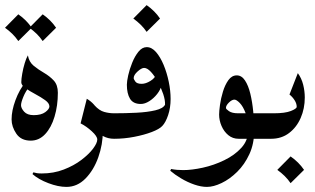

<svg xmlns="http://www.w3.org/2000/svg" viewBox="-26 -545 1237 754"><path d="M91.3 -207.5Q74.7 -187 65.7 -164.8Q56.6 -142.6 56.6 -131.8Q56.6 -120.1 68.8 -106.4Q81.1 -92.8 106.4 -92.8Q135.7 -92.8 151.9 -104.7Q168 -116.7 168 -127Q168 -139.6 151.4 -151.6Q134.8 -163.6 112.8 -175.3Q90.8 -187 74.2 -198.7Q57.6 -210.4 57.6 -221.7Q57.6 -234.9 61.3 -255.6Q64.9 -276.4 71 -296.6Q77.1 -316.9 83.5 -327.6Q87.9 -301.8 106.4 -286.6Q125 -271.5 147 -258.8Q168.9 -246.1 185.1 -228.8Q201.2 -211.4 201.2 -180.7Q201.2 -129.9 188.2 -86.9Q175.3 -43.9 151.4 -18.3Q127.4 7.3 94.7 7.3Q56.6 7.3 38.1 -20Q19.5 -47.4 19.5 -76.2Q19.5 -110.4 34.7 -151.6Q49.8 -192.9 75.2 -223.6ZM45.9 -488.8Q78.1 -466.3 98.6 -436L45.9 -383.8Q35.6 -398.9 22.5 -411.9Q9.3 -424.8 -6.3 -436ZM141.6 -488.8Q173.8 -466.3 194.3 -436L141.6 -383.8Q131.3 -398.9 118.2 -411.9Q105 -424.8 89.4 -436Z M101.6 138.7 105 131.8Q111.3 133.8 118.9 135Q126.5 136.2 137.7 136.2Q184.6 136.2 224.4 120.8Q264.2 105.5 293.7 83Q323.2 60.5 339.6 38.6Q356 16.6 356 2.9Q356 -9.8 334.7 -29.3Q313.5 -48.8 290.5 -60.5L314.9 -157.2Q347.7 -137.7 362.8 -102.8Q377.9 -67.9 377.9 -30.3Q377.9 22.5 359.9 73Q341.8 123.5 309.6 156.2Q277.3 189 234.9 189Q202.6 189 164.1 174.3Q125.5 159.7 101.6 138.7ZM421.9 -100.1Q437 -100.1 444.6 -83.7Q452.1 -67.4 452.1 -50.3Q452.1 -32.7 444.6 -16.4Q437 0 421.9 0Q398.4 0 378.9 -10.5Q359.4 -21 345.2 -35.6V-131.3Q363.8 -110.8 383.1 -105.5Q402.3 -100.1 421.9 -100.1Z M421.9 0Q407.2 0 401.4 -16.8Q395.5 -33.7 395.5 -48.8Q395.5 -64.9 401.4 -82.5Q407.2 -100.1 421.9 -100.1Q466.8 -100.1 510 -102.3Q553.2 -104.5 584 -111.8Q614.7 -119.1 622.1 -133.8Q623 -151.4 615 -175.5Q606.9 -199.7 594 -223.4Q581.1 -247.1 566.7 -262.7Q552.2 -278.3 540 -278.3Q529.8 -278.3 514.4 -264.4Q499 -250.5 499 -238.3Q499 -233.9 505.4 -224.9Q511.7 -215.8 530.3 -215.8Q546.4 -215.8 564.9 -227.3Q583.5 -238.8 586.4 -252.9L608.9 -210.9Q604.5 -192.9 591.1 -175.8Q577.6 -158.7 560.3 -147.7Q543 -136.7 526.9 -136.7Q497.1 -136.7 484.6 -157.2Q472.2 -177.7 472.2 -212.4Q472.2 -225.1 477.5 -249.3Q482.9 -273.4 493.2 -298.8Q503.4 -324.2 517.8 -342Q532.2 -359.9 550.3 -359.9Q569.8 -359.9 586.7 -340.6Q603.5 -321.3 616.5 -290.3Q629.4 -259.3 636.7 -223.9Q644 -188.5 644 -156.2Q644 -122.1 634.3 -93Q624.5 -64 611.3 -50.3Q600.1 -38.1 570.1 -26.6Q540 -15.1 501 -7.6Q461.9 0 421.9 0ZM549.8 -524.9Q582 -502.4 602.5 -472.2L549.8 -419.9Q539.6 -435.1 526.4 -448Q513.2 -460.9 497.6 -472.2Z M786.6 189Q763.7 189 736.8 179.7Q710 170.4 685.1 155.5Q660.2 140.6 642.6 125.5L646 118.7Q667.5 123 693.4 123Q727.1 123 770.5 113.5Q814 104 854.7 84.2Q895.5 64.5 922.1 35.2Q948.7 5.9 948.7 -33.7Q948.7 -73.7 938.7 -100.3Q928.7 -127 915.8 -140.4Q902.8 -153.8 894.5 -153.8Q884.8 -153.8 873 -142.3Q861.3 -130.9 861.3 -121.1Q861.3 -116.7 873.3 -108.4Q885.3 -100.1 909.2 -100.1H1018.1Q1030.8 -100.1 1036.6 -83.7Q1042.5 -67.4 1042.5 -50.3Q1042.5 -32.7 1036.6 -16.4Q1030.8 0 1018.1 0H911.1Q887.7 0 870.6 -14.2Q853.5 -28.3 844 -50.3Q834.5 -72.3 834.5 -95.2Q834.5 -107.9 837.9 -133.1Q841.3 -158.2 849.4 -184.8Q857.4 -211.4 870.8 -230.2Q884.3 -249 903.8 -249Q922.9 -249 936 -229.2Q949.2 -209.5 957 -177.2Q964.8 -145 968.5 -106.7Q972.2 -68.4 972.2 -31.2Q972.2 19.5 953.4 60.3Q934.6 101.1 905.3 129.9Q876 158.7 844.2 173.8Q812.5 189 786.6 189Z M1018.1 -100.1H1049.3Q1093.3 -100.1 1116.2 -109.1Q1139.2 -118.2 1139.2 -125.5Q1139.2 -138.2 1131.1 -151.1Q1123 -164.1 1110.8 -173.8L1143.6 -257.8Q1158.2 -237.8 1164.6 -212.4Q1170.9 -187 1170.9 -162.1Q1170.9 -118.7 1154.8 -81.8Q1138.7 -44.9 1109.1 -22.5Q1079.6 0 1038.6 0H1018.1Q1005.9 0 1000 -17.1Q994.1 -34.2 994.1 -51.8Q994.1 -68.8 1000 -84.5Q1005.9 -100.1 1018.1 -100.1ZM1115.2 69.3Q1147.5 91.8 1168 122.1L1115.2 174.3Q1105 159.2 1091.8 146.2Q1078.6 133.3 1063 122.1Z"/></svg>

Font: Lateef Medium
Style: Regular
Weight: 500
Designer: SIL International
Foundry: SIL International
Version: Version 4.200